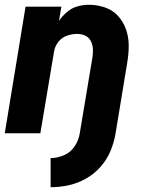

<svg xmlns="http://www.w3.org/2000/svg" viewBox="-20 -558 616 804"><path d="M192 226Q229 226 266.5 218Q304 210 339 190.5Q374 171 401 140.5Q428 110 443 73.5Q458 37 464 0L513 -297Q519 -332 519 -367Q519 -402 508 -434Q497 -466 475 -490.5Q453 -515 420.5 -526.5Q388 -538 353 -538Q329 -538 305 -531.5Q281 -525 261.5 -508.5Q242 -492 227 -471L237 -530H87L0 0H149L206 -340Q209 -362 223 -381Q237 -400 259 -408Q281 -416 303 -416Q321 -416 336.5 -409Q352 -402 360 -386.5Q368 -371 369 -353Q370 -335 367 -317L314 0Q310 28 293 54Q276 80 248 92Q220 104 192 104Z"/></svg>

Font: Iosevka Sparkle Heavy Oblique
Style: Regular
Weight: 900
Italic angle: -9°
Designer: Belleve Invis
Foundry: Belleve Invis
Version: Version 4.5.0; ttfautohint (v1.8.3)